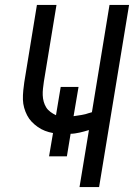

<svg xmlns="http://www.w3.org/2000/svg" viewBox="-20 -755 541 775"><path d="M301 0 339 -230Q329 -227 320 -224.5Q311 -222 302 -220Q293 -218 283 -216.5Q273 -215 265 -215L250 -124H178L194 -218Q177 -221 161.5 -227Q146 -233 132.5 -242.5Q119 -252 108 -263.5Q97 -275 89.5 -289.5Q82 -304 77.5 -320Q73 -336 72.5 -353Q72 -370 74 -390.5Q76 -411 78 -423L129 -735H208L157 -425Q155 -411 153.5 -397.5Q152 -384 152.5 -370.5Q153 -357 156.5 -344.5Q160 -332 166.5 -321.5Q173 -311 184 -303Q195 -295 206 -290L225 -404H297L277 -286Q292 -288 309.5 -291Q327 -294 337 -298L351 -302L422 -735H501L380 0Z"/></svg>

Font: Iosevka Term Oblique
Style: Regular
Weight: 400
Italic angle: -9°
Monospace: yes
Designer: Belleve Invis
Foundry: Belleve Invis
Version: Version 31.4.0